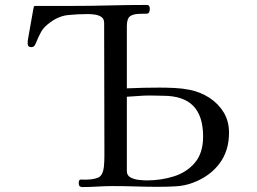

<svg xmlns="http://www.w3.org/2000/svg" viewBox="-20 -757 1040 778"><path d="M803 -204Q803 -287 763 -328Q723 -369 640 -369Q627 -369 613.5 -369.5Q600 -370 586 -370Q563 -370 540 -368Q517 -366 494 -365V-64Q494 -46 509 -38Q524 -30 543 -28Q562 -26 575 -26Q633 -26 685 -42.5Q737 -59 770 -98Q803 -137 803 -204ZM908 -219Q908 -146 869.5 -94.5Q831 -43 763 -17Q729 -4 692.5 -2Q656 0 621 0Q575 0 528.5 -1.5Q482 -3 435 -3Q405 -3 374.5 -1Q344 1 314 1Q299 1 299 -14Q299 -30 307 -29.5Q315 -29 325 -29Q357 -29 377 -37Q397 -45 401 -82Q403 -102 403 -123.5Q403 -145 403 -165Q403 -290 402.5 -415Q402 -540 402 -664Q402 -681 390.5 -688.5Q379 -696 364 -698Q349 -700 336 -700Q294 -700 256 -696Q218 -692 183 -666Q158 -648 147.5 -629.5Q137 -611 126 -584Q123 -576 119 -571Q115 -566 106 -566Q92 -566 92 -582Q92 -590 93.5 -598Q95 -606 96 -613Q101 -640 105.5 -666.5Q110 -693 115 -720Q117 -726 117 -730Q118 -733 124 -733H273Q348 -733 423.5 -735Q499 -737 574 -737Q582 -737 584.5 -732.5Q587 -728 587 -721Q587 -702 574.5 -701.5Q562 -701 549 -701Q521 -701 507.5 -691.5Q494 -682 494 -651V-399Q560 -402 625 -402Q656 -402 687.5 -400.5Q719 -399 749 -393Q793 -384 829 -360.5Q865 -337 886.5 -301.5Q908 -266 908 -219Z"/></svg>

Font: Kaisei HarunoUmi
Style: Regular
Weight: 400
Designer: Font-Kai, 金井和夫
Foundry: KAZUO KANAI
Version: Version 5.003